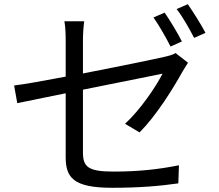

<svg xmlns="http://www.w3.org/2000/svg" viewBox="-20 -856 1040 912"><path d="M762 -796 709 -773C736 -735 770 -675 790 -635L844 -659C824 -699 787 -760 762 -796ZM872 -836 819 -813C848 -776 880 -719 902 -676L956 -700C937 -737 898 -799 872 -836ZM873 -558 814 -604C802 -596 783 -591 761 -586C719 -576 544 -540 374 -507V-663C374 -692 376 -726 380 -755H286C291 -726 292 -693 292 -663V-492C186 -472 92 -455 47 -450L62 -366L292 -413V-111C292 -13 327 36 513 36C638 36 738 28 827 15L830 -71C731 -51 635 -41 519 -41C399 -41 374 -63 374 -132V-430L752 -506C722 -447 649 -337 574 -268L643 -227C724 -309 802 -435 848 -518C855 -530 866 -547 873 -558Z"/></svg>

Font: Noto Sans CJK SC
Style: Regular
Weight: 400
Designer: Ryoko NISHIZUKA 西塚涼子 (kana, bopomofo & ideographs); Paul D. Hunt (Latin, Greek & Cyrillic); Sandoll Communications 산돌커뮤니
Foundry: Adobe
Version: Version 2.004;hotconv 1.0.118;makeotfexe 2.5.65603